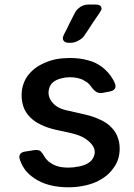

<svg xmlns="http://www.w3.org/2000/svg" viewBox="-20 -797 576 828"><path d="M255.9 -648.4Q251 -638.7 251 -631.8Q251 -626 253.9 -622.1Q259.8 -612.3 278.3 -612.3H283.2Q301.8 -612.3 318.4 -622.1Q335.9 -630.9 345.7 -646.5Q361.3 -668.9 377.9 -695.3Q395.5 -720.7 411.1 -744.1Q418 -753.9 418 -760.7Q417 -764.6 416 -767.6Q411.1 -777.3 393.6 -777.3H361.3Q342.8 -777.3 327.1 -767.6Q311.5 -757.8 302.7 -741.2Q292 -719.7 279.3 -695.3Q267.6 -669.9 255.9 -648.4ZM291 -75.2Q361.3 -80.1 380.9 -114.3Q400.4 -148.4 371.1 -179.7Q358.4 -193.4 337.9 -205.1Q316.4 -215.8 287.1 -222.7Q267.6 -226.6 244.1 -232.4Q220.7 -237.3 220.7 -237.3Q182.6 -246.1 155.3 -259.8Q127 -273.4 109.4 -292Q90.8 -310.5 82 -334Q73.2 -358.4 73.2 -386.7Q73.2 -411.1 80.1 -431.6Q86.9 -453.1 99.6 -470.7Q113.3 -488.3 131.8 -502.9Q150.4 -516.6 173.8 -526.4Q197.3 -537.1 223.6 -542Q251 -546.9 281.2 -546.9Q325.2 -546.9 359.4 -537.1Q393.6 -528.3 418.9 -508.8Q437.5 -495.1 451.2 -477.5Q465.8 -460 474.6 -439.5Q481.4 -423.8 475.6 -415Q469.7 -405.3 453.1 -402.3Q445.3 -401.4 437.5 -399.4Q429.7 -398.4 422.9 -396.5Q405.3 -393.6 394.5 -401.4Q383.8 -408.2 375 -420.9Q374 -421.9 373 -422.9Q372.1 -424.8 371.1 -425.8Q365.2 -434.6 356.4 -441.4Q347.7 -447.3 336.9 -453.1Q326.2 -458 312.5 -460.9Q298.8 -463.9 282.2 -463.9Q272.5 -463.9 262.7 -462.9Q252.9 -460.9 244.1 -459Q201.2 -448.2 192.4 -417Q182.6 -384.8 204.1 -357.4Q213.9 -344.7 228.5 -335.9Q243.2 -327.1 262.7 -322.3Q291 -315.4 348.6 -302.7Q385.7 -293.9 413.1 -280.3Q441.4 -267.6 459 -249Q477.5 -231.4 486.3 -208Q496.1 -184.6 496.1 -156.2Q496.1 -131.8 489.3 -110.4Q482.4 -88.9 467.8 -70.3Q454.1 -50.8 434.6 -36.1Q415 -21.5 390.6 -10.7Q365.2 0 336.9 4.9Q307.6 10.7 275.4 10.7Q230.5 10.7 193.4 1Q156.2 -8.8 127.9 -28.3Q105.5 -43 89.8 -62.5Q75.2 -82 66.4 -106.4Q63.5 -114.3 63.5 -120.1Q63.5 -127 66.4 -131.8Q73.2 -141.6 89.8 -143.6Q98.6 -145.5 108.4 -146.5Q117.2 -147.5 126 -149.4Q146.5 -152.3 155.3 -144.5Q163.1 -136.7 170.9 -123Q175.8 -114.3 182.6 -107.4Q189.5 -99.6 198.2 -94.7Q212.9 -84 231.4 -79.1Q251 -74.2 274.4 -74.2Q286.1 -74.2 296.9 -75.2Q307.6 -76.2 317.4 -79.1Q308.6 -77.1 291 -75.2Z"/></svg>

Font: DeepSea
Style: Medium
Weight: 500
Designer: Stem
Version: Version 3.019;git-0a5106e0b